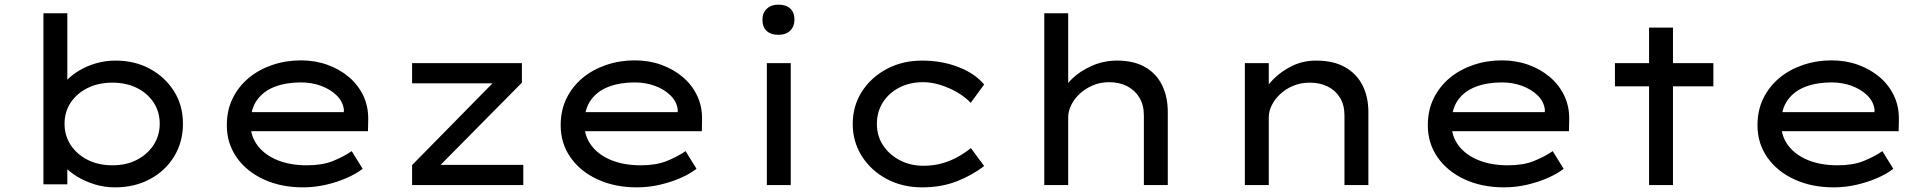

<svg xmlns="http://www.w3.org/2000/svg" viewBox="-20 -797 8306 827"><path d="M475 10Q429 10 387.5 -3Q346 -16 313 -36Q280 -56 258.5 -79.5Q237 -103 231 -123L270 -131V-3H167V-740H270V-405L241 -408Q247 -429 267.5 -451Q288 -473 320 -492.5Q352 -512 392.5 -524Q433 -536 478 -536Q560 -536 625 -501Q690 -466 729 -405Q768 -344 768 -264Q768 -185 730 -123Q692 -61 626 -25.5Q560 10 475 10ZM464 -85Q524 -85 569.5 -108.5Q615 -132 641.5 -172.5Q668 -213 668 -264Q668 -315 642 -355Q616 -395 570 -418Q524 -441 464 -441Q404 -441 357.5 -418Q311 -395 284.5 -355Q258 -315 258 -264Q258 -213 284.5 -172.5Q311 -132 357.5 -108.5Q404 -85 464 -85Z M1285 10Q1190 10 1115.5 -24.5Q1041 -59 999 -119.5Q957 -180 957 -257Q957 -322 982 -373Q1007 -424 1050.5 -460.5Q1094 -497 1152.5 -517Q1211 -537 1276 -537Q1337 -537 1390 -518Q1443 -499 1483 -465Q1523 -431 1545 -384.5Q1567 -338 1566 -282L1565 -232H1046L1023 -314H1476L1461 -303V-327Q1456 -361 1429 -387Q1402 -413 1362 -427.5Q1322 -442 1276 -442Q1213 -442 1164 -423.5Q1115 -405 1087 -366Q1059 -327 1059 -264Q1059 -210 1090 -169.5Q1121 -129 1175.5 -107Q1230 -85 1302 -85Q1368 -85 1414 -103.5Q1460 -122 1495 -146L1542 -70Q1514 -48 1472.5 -30Q1431 -12 1383 -1Q1335 10 1285 10Z M1755 0V-86L2111 -448L2122 -438H1755V-525H2228V-441L1875 -84L1861 -87H2234V0Z M2723 10Q2628 10 2553.5 -24.5Q2479 -59 2437 -119.5Q2395 -180 2395 -257Q2395 -322 2420 -373Q2445 -424 2488.5 -460.5Q2532 -497 2590.5 -517Q2649 -537 2714 -537Q2775 -537 2828 -518Q2881 -499 2921 -465Q2961 -431 2983 -384.5Q3005 -338 3004 -282L3003 -232H2484L2461 -314H2914L2899 -303V-327Q2894 -361 2867 -387Q2840 -413 2800 -427.5Q2760 -442 2714 -442Q2651 -442 2602 -423.5Q2553 -405 2525 -366Q2497 -327 2497 -264Q2497 -210 2528 -169.5Q2559 -129 2613.5 -107Q2668 -85 2740 -85Q2806 -85 2852 -103.5Q2898 -122 2933 -146L2980 -70Q2952 -48 2910.5 -30Q2869 -12 2821 -1Q2773 10 2723 10Z M3283 0V-525H3386V0ZM3333 -647Q3300 -647 3282 -664Q3264 -681 3264 -712Q3264 -741 3282.5 -759Q3301 -777 3333 -777Q3366 -777 3384 -760Q3402 -743 3402 -712Q3402 -683 3383.5 -665Q3365 -647 3333 -647Z M3952 10Q3867 10 3799.5 -26Q3732 -62 3692.5 -124Q3653 -186 3653 -263Q3653 -341 3692.5 -402.5Q3732 -464 3799.5 -500Q3867 -536 3952 -536Q4036 -536 4107.5 -508.5Q4179 -481 4219 -433L4161 -354Q4138 -379 4103.5 -399Q4069 -419 4031 -431Q3993 -443 3956 -443Q3898 -443 3853 -419.5Q3808 -396 3782.5 -355.5Q3757 -315 3757 -263Q3757 -211 3784 -170.5Q3811 -130 3856.5 -106.5Q3902 -83 3957 -83Q4001 -83 4038 -93.5Q4075 -104 4106 -121.5Q4137 -139 4162 -159L4219 -82Q4171 -44 4103.5 -17Q4036 10 3952 10Z M4478 0V-740H4581V-391L4550 -386Q4562 -423 4597 -457Q4632 -491 4683 -513.5Q4734 -536 4791 -536Q4864 -536 4912.5 -508Q4961 -480 4985.5 -430Q5010 -380 5010 -314V0H4907V-300Q4907 -345 4887.5 -377Q4868 -409 4834.5 -426Q4801 -443 4757 -443Q4719 -443 4686.5 -429Q4654 -415 4630.5 -393Q4607 -371 4594 -344.5Q4581 -318 4581 -292V0H4530Q4508 0 4495 0Q4482 0 4478 0Z M5342 0V-525H5445V-391L5414 -386Q5432 -423 5466 -457Q5500 -491 5546.5 -513.5Q5593 -536 5649 -536Q5723 -536 5773 -508Q5823 -480 5848.5 -430Q5874 -380 5874 -314V0H5771V-300Q5771 -345 5751.5 -376.5Q5732 -408 5698.5 -424.5Q5665 -441 5621 -441Q5583 -441 5550.5 -427.5Q5518 -414 5494.5 -392Q5471 -370 5458 -344Q5445 -318 5445 -292V0H5394Q5372 0 5359 0Q5346 0 5342 0Z M6458 10Q6363 10 6288.5 -24.5Q6214 -59 6172 -119.5Q6130 -180 6130 -257Q6130 -322 6155 -373Q6180 -424 6223.5 -460.5Q6267 -497 6325.5 -517Q6384 -537 6449 -537Q6510 -537 6563 -518Q6616 -499 6656 -465Q6696 -431 6718 -384.5Q6740 -338 6739 -282L6738 -232H6219L6196 -314H6649L6634 -303V-327Q6629 -361 6602 -387Q6575 -413 6535 -427.5Q6495 -442 6449 -442Q6386 -442 6337 -423.5Q6288 -405 6260 -366Q6232 -327 6232 -264Q6232 -210 6263 -169.5Q6294 -129 6348.5 -107Q6403 -85 6475 -85Q6541 -85 6587 -103.5Q6633 -122 6668 -146L6715 -70Q6687 -48 6645.5 -30Q6604 -12 6556 -1Q6508 10 6458 10Z M7083 0V-678H7186V0ZM6936 -425V-525H7360V-425Z M7878 10Q7783 10 7708.5 -24.5Q7634 -59 7592 -119.5Q7550 -180 7550 -257Q7550 -322 7575 -373Q7600 -424 7643.5 -460.5Q7687 -497 7745.5 -517Q7804 -537 7869 -537Q7930 -537 7983 -518Q8036 -499 8076 -465Q8116 -431 8138 -384.5Q8160 -338 8159 -282L8158 -232H7639L7616 -314H8069L8054 -303V-327Q8049 -361 8022 -387Q7995 -413 7955 -427.5Q7915 -442 7869 -442Q7806 -442 7757 -423.5Q7708 -405 7680 -366Q7652 -327 7652 -264Q7652 -210 7683 -169.5Q7714 -129 7768.5 -107Q7823 -85 7895 -85Q7961 -85 8007 -103.5Q8053 -122 8088 -146L8135 -70Q8107 -48 8065.5 -30Q8024 -12 7976 -1Q7928 10 7878 10Z"/></svg>

Font: Lexend Mega
Style: Regular
Weight: 400
Designer: Bonnie Shaver-Troup, Thomas Jockin
Foundry: Lexend
Version: Version 1.007